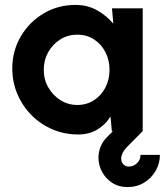

<svg xmlns="http://www.w3.org/2000/svg" viewBox="-20 -534 670 781"><path d="M435.5 -500H560.5V0H435L429.5 -60Q409 -27 375.8 -7Q342.5 13 298 13Q242 13 193.5 -7.8Q145 -28.5 108.2 -65.5Q71.5 -102.5 50.8 -151.2Q30 -200 30 -255.5Q30 -327 64.5 -385.8Q99 -444.5 157.2 -479.2Q215.5 -514 287 -514Q336 -514 374.8 -492.2Q413.5 -470.5 441 -437.5ZM294.5 -107Q332.5 -107 362.2 -126.2Q392 -145.5 408.8 -178Q425.5 -210.5 425.5 -250Q425.5 -290 408.5 -322.5Q391.5 -355 362 -374Q332.5 -393 294.5 -393Q256.5 -393 225.5 -373.8Q194.5 -354.5 176.2 -322Q158 -289.5 158 -250Q158 -210 176.8 -177.8Q195.5 -145.5 226.5 -126.2Q257.5 -107 294.5 -107ZM499 227Q463 227 436.5 209.8Q410 192.5 395.2 165Q380.5 137.5 380.5 107Q380.5 85 389 63.2Q397.5 41.5 415.5 23.5L499.5 -60.5L560 0Q524 36 498.5 61.8Q473 87.5 473 112Q473 124 481.2 133.8Q489.5 143.5 504 143.5Q523 143.5 537.2 130Q551.5 116.5 551.5 96H630.5Q630.5 131.5 613 161.2Q595.5 191 566 209Q536.5 227 499 227Z"/></svg>

Font: Urbanist
Style: Bold
Weight: 700
Designer: Corey Hu
Foundry: Corey Hu
Version: Version 1.330; ttfautohint (v1.8.4.7-5d5b)